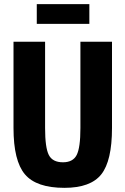

<svg xmlns="http://www.w3.org/2000/svg" viewBox="-20 -891 603 924"><path d="M410 -776H157V-871H410ZM519 -690V-275Q519 -117 467.5 -52Q416 13 290 13Q155 13 100 -52Q45 -117 45 -275V-690H197V-275Q197 -180 215 -145Q233 -110 283 -110Q331 -110 349 -145Q367 -180 367 -275V-690Z"/></svg>

Font: exo2condensed_b
Style: Bold
Weight: 700
Width: 3
Designer: Natanael Gama
Version: Version 1.001;PS 001.001;hotconv 1.0.70;makeotf.lib2.5.58329